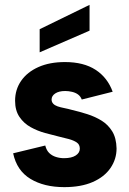

<svg xmlns="http://www.w3.org/2000/svg" viewBox="-20 -762 531 789"><path d="M348 -742V-636L143 -547V-642ZM166 -164Q171 -144 182.5 -133Q194 -122 210 -117Q226 -112 243 -112Q274 -112 291 -123Q308 -134 308 -151Q308 -168 295.5 -176.5Q283 -185 263 -190.5Q243 -196 221 -201Q196 -207 165 -215.5Q134 -224 106 -239.5Q78 -255 60 -281.5Q42 -308 42 -348Q42 -394 67 -430Q92 -466 138 -486.5Q184 -507 247 -507Q324 -507 373 -475Q422 -443 443 -385L316 -353Q311 -366 301 -373.5Q291 -381 276.5 -384.5Q262 -388 248 -388Q222 -388 207 -378Q192 -368 192 -353Q192 -343 198.5 -336Q205 -329 216.5 -325Q228 -321 243.5 -318Q259 -315 277 -310Q307 -303 338.5 -293Q370 -283 397 -266.5Q424 -250 441 -222.5Q458 -195 459 -152Q459 -108 434 -71.5Q409 -35 361 -14Q313 7 244 7Q161 7 105 -27Q49 -61 34 -132Z"/></svg>

Font: Albert Sans ExtraBold
Style: Regular
Weight: 800
Designer: Andreas Rasmussen
Foundry: a.Foundry
Version: Version 1.025